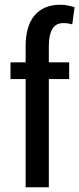

<svg xmlns="http://www.w3.org/2000/svg" viewBox="-20 -792 335 812"><path d="M88.4 0V-457.5H24.4V-528.3H88.4V-596.2Q88.4 -682.1 126.5 -727.1Q164.6 -772 235.8 -772Q250 -772 263.9 -769.3Q277.8 -766.6 295.4 -761.7L285.6 -689Q277.8 -691.4 268.6 -692.9Q259.3 -694.3 247.6 -694.3Q216.3 -694.3 201.4 -669.4Q186.5 -644.5 186.5 -596.2V-528.3H272.5V-457.5H186.5V0Z"/></svg>

Font: Franco
Style: Regular
Weight: 400
Designer: Google
Version: Version 1.200311; 2013